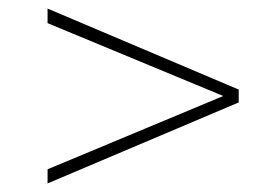

<svg xmlns="http://www.w3.org/2000/svg" viewBox="-20 -575 640 448"><path d="M91 -147V-180L513 -356V-346L91 -521V-555L537 -366V-336Z"/></svg>

Font: SUSE Thin
Style: Regular
Weight: 250
Designer: Rene Bieder
Foundry: SUSE
Version: Version 1.000